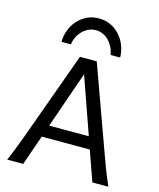

<svg xmlns="http://www.w3.org/2000/svg" viewBox="-138 -1063 957 1159"><g transform="rotate(15 340.5 -483.5)"><path d="M334.5 -617.7 211.4 -263.7H459ZM19.5 0Q25.9 -14.6 32.7 -30.8Q39.6 -46.9 47.6 -67.1Q55.7 -87.4 65.4 -113.3Q75.2 -139.2 87.9 -173.3L283.2 -712.9H388.2L583.5 -173.3Q595.7 -139.2 605.5 -113.3Q615.2 -87.4 623.5 -67.1Q631.8 -46.9 638.7 -30.8Q645.5 -14.6 651.9 0H551.8L485.4 -188H185.1L119.6 0ZM459 -771.5Q455.1 -796.4 444.3 -818.4Q433.6 -840.3 417.5 -857.2Q401.4 -874 380.4 -883.8Q359.4 -893.6 335.4 -893.6Q311.5 -893.6 290.3 -883.8Q269 -874 252.4 -857.2Q235.8 -840.3 224.9 -818.4Q213.9 -796.4 210.9 -771.5H152.3Q152.3 -807.1 164.8 -842Q177.2 -877 200.9 -904.8Q224.6 -932.6 258.5 -949.7Q292.5 -966.8 335.4 -966.8Q377.9 -966.8 411.9 -949.7Q445.8 -932.6 469.5 -904.8Q493.2 -877 505.9 -842Q518.6 -807.1 518.6 -771.5Z"/></g></svg>

Font: Andika
Style: Regular
Weight: 400
Designer: Victor Gaultney, Annie Olsen, Julie Remington, Don Collingsworth, Eric Hays
Foundry: SIL International
Version: Version 1.001